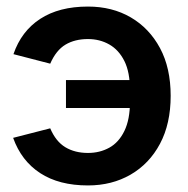

<svg xmlns="http://www.w3.org/2000/svg" viewBox="-20 -553 574 585"><path d="M248 12Q160 12 102.5 -25.5Q45 -63 20 -133L133 -162Q150 -122 179 -104.5Q208 -87 248 -87Q284 -87 313 -103Q342 -119 359 -154Q376 -189 376 -243V-278Q376 -333 359 -367Q342 -401 313 -417.5Q284 -434 248 -434Q208 -434 179.5 -417Q151 -400 133 -359L21 -388Q45 -458 102.5 -495.5Q160 -533 248 -533Q322 -533 378.5 -500Q435 -467 467.5 -406.5Q500 -346 500 -261Q500 -176 467.5 -115Q435 -54 378 -21Q321 12 248 12ZM181 -224V-309H405V-224Z"/></svg>

Font: TikTok Sans 24pt SemiBold
Style: Regular
Weight: 600
Version: Version 4.000